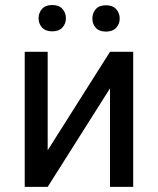

<svg xmlns="http://www.w3.org/2000/svg" viewBox="-20 -731 617 751"><path d="M166.5 -143.1 410.2 -528.3H501V0H410.2V-385.3L166.5 0H76.7V-528.3H166.5ZM130.9 -659.2Q130.9 -681.2 144.5 -696.3Q158.2 -711.4 184.1 -711.4Q210.4 -711.4 224.1 -696.3Q237.8 -681.2 237.8 -659.2Q237.8 -638.2 224.1 -623.3Q210.4 -608.4 184.1 -608.4Q158.2 -608.4 144.5 -623.3Q130.9 -638.2 130.9 -659.2ZM341.3 -658.2Q341.3 -680.2 354.7 -695.3Q368.2 -710.4 394.5 -710.4Q420.4 -710.4 434.3 -695.3Q448.2 -680.2 448.2 -658.2Q448.2 -637.2 434.3 -622.3Q420.4 -607.4 394.5 -607.4Q368.2 -607.4 354.7 -622.3Q341.3 -637.2 341.3 -658.2Z"/></svg>

Font: RobotoDEMO
Style: Regular
Weight: 400
Designer: Christian Robertson
Foundry: Google
Version: Version 2.136